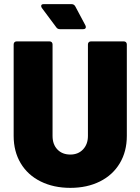

<svg xmlns="http://www.w3.org/2000/svg" viewBox="-20 -900 679 928"><path d="M46 -243V-685Q46 -692 50 -696Q54 -700 61 -700H219Q226 -700 230 -696Q234 -692 234 -685V-243Q234 -202 257.5 -177.5Q281 -153 320 -153Q358 -153 381.5 -178Q405 -203 405 -243V-685Q405 -692 409 -696Q413 -700 420 -700H578Q585 -700 589 -696Q593 -692 593 -685V-243Q593 -168 559 -111Q525 -54 463 -23Q401 8 320 8Q239 8 176.5 -23Q114 -54 80 -111Q46 -168 46 -243ZM252 -768 182 -862Q179 -867 179 -871Q179 -880 191 -880H326Q338 -880 344 -869L393 -777Q395 -771 395 -770Q395 -759 382 -759H270Q258 -759 252 -768Z"/></svg>

Font: Barlow Black
Style: Regular
Weight: 900
Designer: Jeremy Tribby
Foundry: Tribby Type
Version: Version 1.422